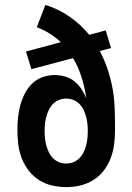

<svg xmlns="http://www.w3.org/2000/svg" viewBox="-20 -755 540 783"><path d="M250 8Q221 8 192.5 1.5Q164 -5 139.5 -20.5Q115 -36 97 -59.5Q79 -83 68.5 -110Q58 -137 54.5 -166Q51 -195 51 -224Q51 -250 53.5 -275Q56 -300 62.5 -324.5Q69 -349 80.5 -372Q92 -395 110 -413Q128 -431 152.5 -440Q177 -449 202 -449Q224 -449 245 -443Q266 -437 283 -423.5Q300 -410 312 -392Q324 -374 332 -354Q326 -397 313 -439Q300 -481 278 -518L108 -473L86 -545L228 -583Q207 -603 182 -618.5Q157 -634 130 -644L165 -735Q217 -719 263 -687.5Q309 -656 344 -613L411 -631L433 -559L387 -547Q405 -513 417.5 -476.5Q430 -440 437.5 -402Q445 -364 447 -325.5Q449 -287 449 -248V-221Q449 -192 445 -163.5Q441 -135 430.5 -108Q420 -81 402 -58Q384 -35 359.5 -20Q335 -5 307 1.5Q279 8 250 8ZM250 -88Q265 -88 279 -93.5Q293 -99 303.5 -109.5Q314 -120 320.5 -133.5Q327 -147 331 -161.5Q335 -176 336.5 -191Q338 -206 338 -220Q338 -235 336.5 -250Q335 -265 331 -279.5Q327 -294 320.5 -307.5Q314 -321 303.5 -331.5Q293 -342 279 -347.5Q265 -353 250 -353Q235 -353 221 -347.5Q207 -342 196.5 -331.5Q186 -321 179.5 -307.5Q173 -294 169 -279.5Q165 -265 163.5 -250.5Q162 -236 162 -221Q162 -206 163.5 -191Q165 -176 169 -161.5Q173 -147 179.5 -133.5Q186 -120 196.5 -109.5Q207 -99 221 -93.5Q235 -88 250 -88Z"/></svg>

Font: Iosevka
Style: Bold
Weight: 700
Monospace: yes
Designer: Belleve Invis
Foundry: Belleve Invis
Version: Version 32.5.0; ttfautohint (v1.8.4)